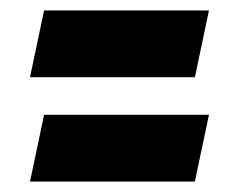

<svg xmlns="http://www.w3.org/2000/svg" viewBox="-20 -486 458 368"><path d="M37.5 -138 64.5 -266H380.5L353.5 -138ZM37.5 -338 64.5 -466H380.5L353.5 -338Z"/></svg>

Font: Tourney Expanded Black
Style: Italic
Weight: 900
Width: 7
Italic angle: -12°
Designer: Tyler Finck
Foundry: Etcetera Type Co
Version: Version 1.010; ttfautohint (v1.8.3)